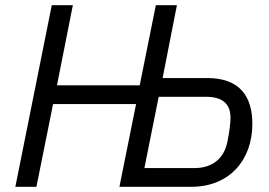

<svg xmlns="http://www.w3.org/2000/svg" viewBox="-20 -718 1034 738"><path d="M39 0H120L184 -318H503L439 0H716C860 0 950 -101 950 -242C950 -349 900 -418 777 -418H605L660 -698H579L517 -390H199L260 -698H179ZM535 -72 590 -346H771C841 -346 866 -314 866 -265C866 -246 862 -211 854 -173C841 -107 794 -72 728 -72Z"/></svg>

Font: Braiins Sans
Style: Italic
Weight: 400
Italic angle: -11.31°
Designer: Mike Abbink, Paul van der Laan, Pieter van Rosmalen, Jiri Chlebus, Lubos Buracinsky
Foundry: Bold Monday, Sudetype
Version: Version 1.000;hotconv 1.0.109;makeotfexe 2.5.65596